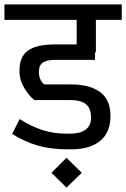

<svg xmlns="http://www.w3.org/2000/svg" viewBox="-30 -667 571 869"><path d="M0 0ZM146 -341Q146 -322 153 -307Q160 -292 171 -285H289Q377 -285 423.5 -250Q470 -215 470 -142Q470 -67 423 -29Q376 9 291 9H278Q200 9 140 -8.5Q80 -26 25 -61L59 -128Q113 -94 163 -78Q213 -62 274 -62H288Q332 -62 357 -80Q382 -98 382 -134Q382 -177 359 -195.5Q336 -214 289 -214H126Q102 -232 80 -268.5Q58 -305 58 -346Q58 -411 97 -438.5Q136 -466 219 -466H317V-577H-10V-647H521V-577H404V-430H400V-396H219Q182 -396 164 -384Q146 -372 146 -341ZM203 115 271 47 340 115 271 182Z"/></svg>

Font: Biryani
Style: Regular
Weight: 400
Designer: Dan Reynolds and Mathieu Reguer
Foundry: Dan Reynolds and Mathieu Reguer
Version: Version 1.004; ttfautohint (v1.1) -l 5 -r 5 -G 72 -x 0 -D la